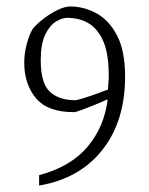

<svg xmlns="http://www.w3.org/2000/svg" viewBox="-20 -490 460 594"><path d="M197 -470Q240 -470 279 -448.5Q318 -427 342.5 -379.5Q367 -332 367 -253Q367 -115 296.5 -26Q226 63 101 84V52Q198 26 250 -35Q302 -96 313 -181L311 -182Q296 -175 274 -166Q252 -157 233 -150Q214 -143 209 -143Q127 -143 91 -186.5Q55 -230 55 -296Q55 -324 62.5 -353Q70 -382 82 -402Q95 -417 116 -433Q137 -449 159 -459.5Q181 -470 197 -470ZM190 -435Q173 -435 153.5 -423.5Q134 -412 120 -383Q106 -354 106 -303Q106 -233 134 -206.5Q162 -180 213 -180Q218 -180 237.5 -186Q257 -192 279 -200Q301 -208 314 -213Q320 -274 311 -323.5Q302 -373 273 -403Q244 -433 190 -435Z"/></svg>

Font: Grenze Gotisch ExtraLight
Style: Regular
Weight: 200
Designer: Renata Polastri
Foundry: Omnibus-Type
Version: Version 1.001